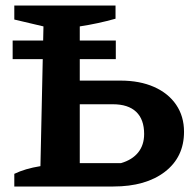

<svg xmlns="http://www.w3.org/2000/svg" viewBox="-20 -678 706 698"><path d="M32 0V-46Q71 -65 127 -74L138 -582L32 -607V-658H400V-610Q368 -601 335.5 -594Q303 -587 270 -582V-85H420Q461 -97 482.5 -124Q504 -151 504 -191Q504 -244 475 -271.5Q446 -299 390 -299H205V-385H418Q488 -385 540 -362Q592 -339 620.5 -297Q649 -255 649 -199Q649 -107 579.5 -53.5Q510 0 392 0ZM26 -530.7H401V-463H26Z"/></svg>

Font: Piazzolla 24pt
Style: Bold
Weight: 700
Designer: Juan Pablo del Peral
Foundry: Huerta Tipografica
Version: Version 2.005